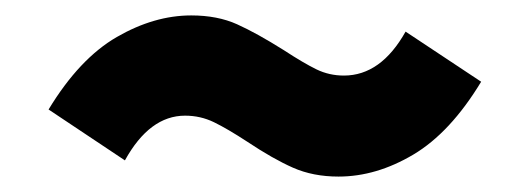

<svg xmlns="http://www.w3.org/2000/svg" viewBox="-20 -488 670 249"><path d="M301 -304Q275 -321 257.5 -329.5Q240 -338 220 -338Q174 -338 142 -280L43 -346Q83 -412 131.5 -440Q180 -468 228 -468Q262 -468 287.5 -456.5Q313 -445 348 -423Q374 -406 390.5 -398Q407 -390 426 -390Q474 -390 506 -447L604 -382Q564 -316 516 -287.5Q468 -259 419 -259Q386 -259 360 -270.5Q334 -282 301 -304Z"/></svg>

Font: Nebula Sans Black
Style: Regular
Weight: 900
Italic angle: -9°
Designer: Paul D. Hunt for Adobe (as Source Sans)
Foundry: Nebula Entertainment & Broadcasting LLC
Version: Version 1.010